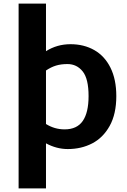

<svg xmlns="http://www.w3.org/2000/svg" viewBox="-20 -820 712 1073"><path d="M630 -283Q630 -183 593 -116.5Q556 -50 495 -18.5Q434 13 359 13Q296 13 237 -19V233H84V-800H237V-534Q299 -573 374 -573Q449 -573 507 -540Q565 -507 597.5 -441.5Q630 -376 630 -283ZM475 -283Q475 -380 442 -421Q409 -462 357 -462Q321 -462 293 -453.5Q265 -445 237 -426V-127Q285 -97 341 -97Q410 -97 442.5 -144Q475 -191 475 -283Z"/></svg>

Font: Martel Sans ExtraBold
Style: Regular
Weight: 800
Designer: Dan Reynolds and Mathieu Réguer
Foundry: Dan Reynolds and Mathieu Réguer
Version: Version 1.002; ttfautohint (v1.1) -l 5 -r 5 -G 72 -x 0 -D la